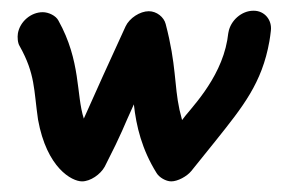

<svg xmlns="http://www.w3.org/2000/svg" viewBox="-20 -329 523 356"><path d="M317.6 -106.4 312.8 -125.5C302.7 -172.3 307.2 -208 287.2 -284.5C284 -297.3 270.5 -308.2 255.9 -308.2C239.6 -308.2 220 -295.5 212.8 -280L171.3 -189.1L135.4 -109.1C121 -153.5 130.2 -215.7 88.3 -290.9C83.6 -300 70.1 -306.4 59.2 -306.4C37.4 -306.4 17.1 -289.1 13.2 -267.3C12 -260 12.8 -249.1 16.4 -243.6C45.6 -191.6 42.5 -162.1 50.5 -107.3C66.7 -17.5 113.3 7.3 132.1 7.3C147.6 7.3 166.2 -5.5 174.2 -20C209.1 -88.4 206.8 -89.2 228.2 -135.5C232.6 -95 243.1 -51.8 270.3 -8.2C275.2 0 287.6 7.3 297.6 7.3C309.4 7.3 326.4 -1.8 334.6 -11.8L380 -68.2C430.3 -131.3 465.8 -174.8 479.5 -252.5C480.6 -258.9 481.5 -265.4 482.2 -271.8C484.8 -291.8 470.6 -309.1 450.6 -309.1H449.7C427.9 -309.1 407.4 -290.9 403.6 -269.1L403.1 -266.4C402.7 -262.4 402.1 -258.5 401.4 -254.6C388.2 -179.5 330 -124.7 317.6 -106.4Z"/></svg>

Font: TudorRose
Style: Oblique
Weight: 500
Italic angle: 10°
Version: Version 001.000